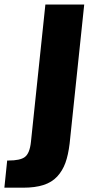

<svg xmlns="http://www.w3.org/2000/svg" viewBox="-34 -830 401 869"><path d="M-14.2 19.5 -1.5 -103.5Q1.5 -103.5 4.9 -103.5Q57.1 -103.5 78.1 -119.1Q100.6 -135.7 106 -187.5L171.4 -809.6H347.2L281.2 -180.7Q274.9 -128.4 262 -92.8Q249 -57.1 224.9 -31Q200.7 -4.9 162.8 7.3Q125 19.5 70.8 19.5Z"/></svg>

Font: Oswald
Style: Bold
Weight: 700
Designer: Vernon Adams
Foundry: Vernon Adams
Version: 3.0; ttfautohint (v0.94.23-7a4d-dirty) -l 8 -r 50 -G 200 -x 